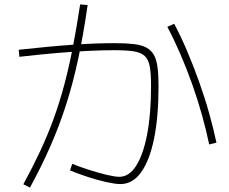

<svg xmlns="http://www.w3.org/2000/svg" viewBox="-20 -832 1040 872"><path d="M527 4Q505 4 465.5 -4.5Q426 -13 381.5 -27.5Q337 -42 298 -58L308 -88Q345 -73 387.5 -59.5Q430 -46 466.5 -37.5Q503 -29 522 -29Q566 -29 598 -78.5Q630 -128 648 -220.5Q666 -313 666 -442Q666 -496 660.5 -528.5Q655 -561 637.5 -577.5Q620 -594 586.5 -599Q553 -604 496 -604Q445 -604 382 -601Q319 -598 241.5 -591.5Q164 -585 68 -574L65 -606Q210 -622 313.5 -629Q417 -636 499 -636Q551 -636 586.5 -632Q622 -628 644.5 -616Q667 -604 679 -582.5Q691 -561 695.5 -526Q700 -491 700 -440Q700 -301 679.5 -201.5Q659 -102 620.5 -49Q582 4 527 4ZM86 5Q128 -72 162 -144.5Q196 -217 223 -291Q250 -365 271.5 -445.5Q293 -526 310.5 -616.5Q328 -707 344 -812L378 -809Q359 -676 335.5 -566Q312 -456 281 -359Q250 -262 209.5 -169.5Q169 -77 116 20ZM930 -176Q917 -239 897.5 -309Q878 -379 852.5 -450.5Q827 -522 798 -589Q769 -656 740 -710L771 -724Q801 -668 829.5 -601Q858 -534 884 -461.5Q910 -389 930 -317.5Q950 -246 963 -184Z"/></svg>

Font: M PLUS 2 ExtraLight
Style: Regular
Weight: 250
Designer: Coji Morishita
Foundry: UNDERFOREST DESIGN
Version: Version 1.001